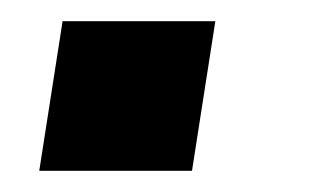

<svg xmlns="http://www.w3.org/2000/svg" viewBox="-20 -161 296 181"><path d="M17 0 39 -141H183L161 0Z"/></svg>

Font: Nunito Sans 11pt
Style: Bold Italic
Weight: 700
Italic angle: -9°
Version: Version 3.101;gftools[0.9.27]